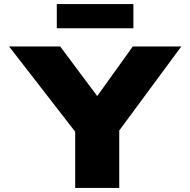

<svg xmlns="http://www.w3.org/2000/svg" viewBox="-20 -930 942 950"><path d="M352 0V-326L367 -259L25 -700H278L530 -362L396 -364L637 -700H877L561 -272L570 -334V0ZM261 -790V-910H640V-790Z"/></svg>

Font: Lexend Mega Black
Style: Regular
Weight: 900
Version: Version 1.007